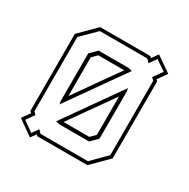

<svg xmlns="http://www.w3.org/2000/svg" viewBox="-170 -886 1049 1067"><g transform="rotate(30 355.0 -352.5)"><path d="M159.5 26.5 61.5 -43 98 -94 88 -103V-597L191 -700H513L521.5 -692L550 -732.5L648.5 -664L607.5 -605.5L616 -597V-103L513 0H191L184 -7.5ZM153 1 182 -39.5 200.5 -20.5H504.5L595.5 -112V-589L580 -603.5L621 -661L556 -706L524 -660.5L504.5 -680H200.5L108.5 -589V-112L124 -97L88 -45.5ZM209.5 -214.5 206.5 -238.5V-540.5L249 -582.5H439.5L465.5 -576.5ZM229.5 -280 426.5 -559H260.5L229.5 -528ZM266.5 -118.5 240.5 -124 495 -484.5 498 -461.5V-161L455 -118.5ZM278.5 -141.5H444L474.5 -172V-418.5Z"/></g></svg>

Font: Tourney Expanded ExtraLight
Style: Regular
Weight: 200
Width: 7
Designer: Tyler Finck
Foundry: Etcetera Type Co
Version: Version 1.010; ttfautohint (v1.8.3)